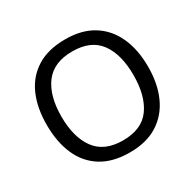

<svg xmlns="http://www.w3.org/2000/svg" viewBox="-159 -898 1099 1082"><g transform="rotate(-30 390.5 -357.5)"><path d="M720 -358Q720 -247 682.5 -164.5Q645 -82 572 -36Q499 10 391 10Q280 10 206.5 -36Q133 -82 97 -165Q61 -248 61 -359Q61 -469 97 -551Q133 -633 206.5 -679Q280 -725 392 -725Q499 -725 572 -679.5Q645 -634 682.5 -551.5Q720 -469 720 -358ZM156 -358Q156 -223 213 -145.5Q270 -68 391 -68Q513 -68 569 -145.5Q625 -223 625 -358Q625 -493 569 -569.5Q513 -646 392 -646Q271 -646 213.5 -569.5Q156 -493 156 -358Z"/></g></svg>

Font: Noto Sans Rejang
Style: Regular
Weight: 400
Designer: Monotype Design Team
Foundry: Monotype Imaging Inc.
Version: Version 2.001; ttfautohint (v1.8.4.7-5d5b)